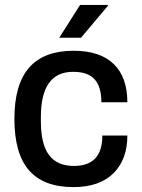

<svg xmlns="http://www.w3.org/2000/svg" viewBox="-20 -743 572 775"><path d="M219.2 -590.8 303.2 -723.1H415L416 -720.2L307.1 -590.8ZM275.9 12.2Q156.2 12.2 97.2 -55.4Q38.1 -123 38.1 -263.2Q38.1 -402.3 97.7 -470.2Q157.2 -538.1 276.9 -538.1Q383.8 -538.1 439 -484.6Q494.1 -431.2 494.1 -330.1H389.2Q389.2 -393.1 361.8 -423.1Q334.5 -453.1 274.9 -453.1Q145 -453.1 145 -271V-253.9Q145 -161.6 177.7 -117.4Q210.4 -73.2 278.8 -73.2Q393.1 -73.2 393.1 -195.8H494.1Q494.1 -99.6 438 -43.7Q381.8 12.2 275.9 12.2Z"/></svg>

Font: Archivo Medium
Style: Regular
Weight: 500
Designer: Hector Gatti
Foundry: Omnibus-Type
Version: Version 2.001